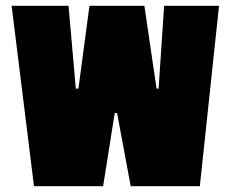

<svg xmlns="http://www.w3.org/2000/svg" viewBox="-20 -641 794 661"><path d="M734 -621 668 0H430L383 -252H375L335 0H97L20 -621H216L241 -336H250L288 -621H477L519 -336H526L545 -621Z"/></svg>

Font: Passion One
Style: Bold
Weight: 700
Designer: Alejandro Lo Celso
Foundry: Fontstage
Version: Version 1.002